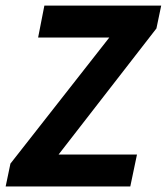

<svg xmlns="http://www.w3.org/2000/svg" viewBox="-25 -672 601 692"><path d="M-4.6 0 12.6 -82.3 369 -536.8H112.4L134.9 -651.8H556L538.8 -569.5L186.1 -115H468.7L444.6 0Z"/></svg>

Font: Source Sans 3
Style: Italic
Weight: 200
Italic angle: -11°
Designer: Paul D. Hunt
Foundry: Adobe
Version: Version 3.046;hotconv 1.0.118;makeotfexe 2.5.65603